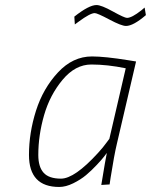

<svg xmlns="http://www.w3.org/2000/svg" viewBox="-20 -733 599 762"><path d="M215 9Q95 9 95 -118Q95 -206 123 -294Q151 -382 210 -445.5Q269 -509 345 -509Q396 -509 489 -494L520 -489L444 -163Q433 -117 419 -28L415 -1L382 1Q399 -103 404 -126Q400 -121 393 -111.5Q386 -102 364.5 -79Q343 -56 321.5 -38Q300 -20 270.5 -5.5Q241 9 215 9ZM479 -462Q406 -477 342.5 -477Q279 -477 228.5 -416.5Q178 -356 155 -276Q132 -196 132 -118Q132 -71 153 -47.5Q174 -24 222 -24Q276 -24 369 -126Q390 -149 402 -166L414 -182ZM480 -630Q462 -630 414 -655.5Q366 -681 356 -681Q338 -681 292 -647L277 -636L275 -667Q333 -713 363 -713Q382 -713 428 -687.5Q474 -662 484 -662Q503 -662 541 -692L554 -703L559 -673Q509 -630 480 -630Z"/></svg>

Font: TitilliumWebThinItalic
Style: Thin Italic
Weight: 200
Italic angle: -13°
Version: Version 1.001;PS 57.000;hotconv 1.0.70;makeotf.lib2.5.55311